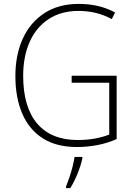

<svg xmlns="http://www.w3.org/2000/svg" viewBox="-20 -745 690 986"><path d="M348 -356H579V-31Q533 -10 480.5 0Q428 10 375 10Q270 10 200 -34.5Q130 -79 94.5 -161Q59 -243 59 -355Q59 -463 97 -546.5Q135 -630 208 -677.5Q281 -725 385 -725Q435 -725 481.5 -714.5Q528 -704 571 -681L554 -647Q511 -670 468.5 -679.5Q426 -689 384 -689Q293 -689 229 -646.5Q165 -604 132 -529Q99 -454 99 -356Q99 -195 171 -110.5Q243 -26 379 -26Q427 -26 467.5 -33.5Q508 -41 541 -54V-320H348ZM403 69Q395 105 378.5 146Q362 187 341 221H319V213Q326 196 335.5 168.5Q345 141 352.5 111.5Q360 82 363 61H403Z"/></svg>

Font: Noto Sans Kannada SemiCondensed ExtraLight
Style: Regular
Weight: 200
Width: 4
Designer: Jelle Bosma - Monotype Design Team
Foundry: Monotype Imaging Inc.
Version: Version 2.005; ttfautohint (v1.8.4.7-5d5b)